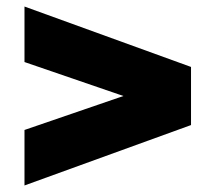

<svg xmlns="http://www.w3.org/2000/svg" viewBox="-20 -644 660 588"><path d="M55 -76 565 -261V-439L55 -624V-454L358 -350L55 -246Z"/></svg>

Font: Chess Sans Black
Style: Regular
Weight: 900
Designer: Wolf Bōese
Foundry: Wolf Bōese
Version: Version 7.223;Glyphs 3.3 (3306)